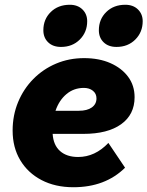

<svg xmlns="http://www.w3.org/2000/svg" viewBox="-20 -770 619 806"><path d="M505 -66Q422 16 288 16Q212 16 154.5 -14Q97 -44 65 -97.5Q33 -151 33 -222Q33 -286 56 -341.5Q79 -397 120 -438.5Q161 -480 215.5 -503Q270 -526 333 -526Q396 -526 443.5 -505Q491 -484 518 -447.5Q545 -411 545 -362Q545 -289 488.5 -248.5Q432 -208 330 -208H201Q204 -161 232 -136Q260 -111 308 -111Q379 -111 435 -170ZM332 -401Q290 -401 259 -375Q228 -349 213 -305H311Q346 -305 365.5 -319Q385 -333 385 -357Q385 -377 370 -389Q355 -401 332 -401ZM236 -573Q202 -573 182 -592.5Q162 -612 162 -643Q162 -689 193 -719.5Q224 -750 273 -750Q306 -750 326 -730.5Q346 -711 346 -681Q346 -635 315 -604Q284 -573 236 -573ZM469 -573Q435 -573 415 -592.5Q395 -612 395 -643Q395 -689 426 -719.5Q457 -750 506 -750Q539 -750 559 -730.5Q579 -711 579 -681Q579 -635 548 -604Q517 -573 469 -573Z"/></svg>

Font: Wix Madefor Text ExtraBold
Style: Italic
Weight: 800
Italic angle: -12°
Designer: Dalton Maag Ltd
Foundry: Dalton Maag Ltd
Version: Version 3.100